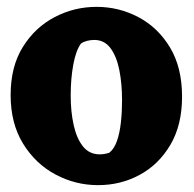

<svg xmlns="http://www.w3.org/2000/svg" viewBox="-20 -520 567 560"><path d="M266 20Q200 20 141.8 -11.1Q83.5 -42.2 47.2 -101.2Q11 -160.2 11 -242.8Q11 -325.8 46.6 -383Q82.2 -440.2 139.4 -470.1Q196.5 -500 261.8 -500Q326.8 -500 383.8 -469.9Q440.8 -439.8 475.9 -381.5Q511 -323.2 511 -238.2Q511 -155.2 476.9 -97.5Q442.8 -39.8 387.2 -9.9Q331.8 20 266 20ZM271 -69.8Q284.2 -69.8 298.8 -74.5Q313.2 -86 321.2 -109Q329.2 -132 332.6 -162.9Q336 -193.8 336 -226.5Q336 -275.5 328.1 -315.4Q320.2 -355.2 302.4 -379.4Q284.5 -403.5 255.2 -403.5Q244.2 -403.5 233.6 -400.8Q223 -398 216 -392.8Q201.2 -372.2 193.8 -331.6Q186.2 -291 186.2 -241Q186.2 -194.2 194.9 -155.2Q203.5 -116.2 222 -93Q240.5 -69.8 271 -69.8Z"/></svg>

Font: Eczar
Style: Regular
Weight: 400
Designer: Vaibhav Singh
Foundry: Rosetta Type Foundry
Version: Version 2.000